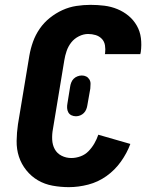

<svg xmlns="http://www.w3.org/2000/svg" viewBox="-20 -763 640 791"><path d="M264 8Q230 8 197 2Q164 -4 136.5 -20Q109 -36 88.5 -61.5Q68 -87 58 -117.5Q48 -148 48.5 -182.5Q49 -217 54 -251L101 -534Q106 -563 116 -591Q126 -619 143.5 -644.5Q161 -670 185.5 -689.5Q210 -709 237.5 -721.5Q265 -734 294.5 -738.5Q324 -743 353 -743Q382 -743 410 -739.5Q438 -736 463.5 -725.5Q489 -715 509.5 -698Q530 -681 543.5 -657.5Q557 -634 560.5 -606Q564 -578 560 -549L558 -540H412L413 -544Q415 -560 412.5 -576Q410 -592 399.5 -603Q389 -614 374 -618.5Q359 -623 343 -623Q324 -623 305 -613.5Q286 -604 273.5 -588Q261 -572 254.5 -553Q248 -534 245 -515L198 -231Q194 -210 195 -188Q196 -166 205.5 -148.5Q215 -131 233.5 -121.5Q252 -112 274 -112Q293 -112 312 -119Q331 -126 345 -140.5Q359 -155 369 -172.5Q379 -190 385 -208L517 -170Q503 -132 478 -97Q453 -62 418.5 -37.5Q384 -13 343.5 -2.5Q303 8 264 8ZM293 -284Q283 -284 274.5 -288Q266 -292 261.5 -300Q257 -308 256.5 -318Q256 -328 258 -338L269 -406Q270 -414 273.5 -423Q277 -432 283.5 -438.5Q290 -445 299 -448.5Q308 -452 317 -452Q327 -452 335 -448Q343 -444 348 -436Q353 -428 353 -418Q353 -408 352 -398L340 -330Q339 -322 335.5 -313Q332 -304 325.5 -297.5Q319 -291 310.5 -287.5Q302 -284 293 -284Z"/></svg>

Font: Iosevka Heavy Extended
Style: Italic
Weight: 900
Width: 7
Italic angle: -9°
Monospace: yes
Designer: Belleve Invis
Foundry: Belleve Invis
Version: Version 32.5.0; ttfautohint (v1.8.4)